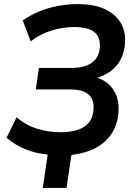

<svg xmlns="http://www.w3.org/2000/svg" viewBox="-20 -749 664 938"><path d="M189 169 213 6Q156 1 105 -19.5Q54 -40 12 -76L61 -176Q105 -138 160 -120.5Q215 -103 277 -103Q322 -103 357.5 -114Q393 -125 414 -150Q435 -175 437 -217Q440 -265 411.5 -288.5Q383 -312 323 -312H155L170 -417H329Q394 -417 430 -443.5Q466 -470 468 -523Q469 -556 455.5 -576.5Q442 -597 413.5 -607Q385 -617 343 -617Q286 -617 230.5 -599.5Q175 -582 130 -547L91 -649Q128 -675 171.5 -693Q215 -711 263.5 -720Q312 -729 361 -729Q438 -729 490 -705.5Q542 -682 568 -640Q594 -598 591 -543Q589 -496 569.5 -458.5Q550 -421 515.5 -397.5Q481 -374 435 -364V-375Q495 -362 529 -317.5Q563 -273 559 -205Q556 -145 527.5 -99.5Q499 -54 449 -27Q399 0 329 8L305 169Z"/></svg>

Font: Nunitoga
Style: Bold Italic
Weight: 700
Italic angle: -9°
Designer: Vernon Adams
Foundry: Vernon Adams
Version: Version 1.0